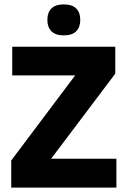

<svg xmlns="http://www.w3.org/2000/svg" viewBox="-20 -851 579 871"><path d="M508 -131V0H31V-123L321 -509H35.5V-639H503V-517L212 -131ZM269 -690.5Q232 -690.5 213.5 -709Q195 -727.5 195 -759.5V-762.5Q195 -794.5 213.5 -812.8Q232 -831 269 -831Q307 -831 325.5 -812.8Q344 -794.5 344 -762.5V-759.5Q344 -727.5 325.5 -709Q307 -690.5 269 -690.5Z"/></svg>

Font: Anek Latin
Style: Bold
Weight: 700
Designer: Yesha Goshar
Foundry: Ek Type
Version: Version 1.003